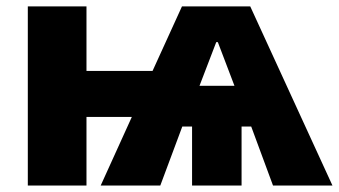

<svg xmlns="http://www.w3.org/2000/svg" viewBox="-20 -573 1047 593"><path d="M752.9 -553.2 1006.8 0H823.2L755.9 -182.1H726.1V0H573.2V-182.1H543L475.1 0H291L387.2 -211.9H247.1V0H65.9V-553.2H247.1V-354H451.2L542 -553.2ZM596.2 -308.1H704.1L652.8 -442.9H647.9Z"/></svg>

Font: Open Sans ExtBd
Style: Bold
Weight: 800
Foundry: Ascender Corporation
Version: Version 1.10